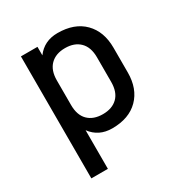

<svg xmlns="http://www.w3.org/2000/svg" viewBox="-172 -688 944 995"><g transform="rotate(-30 300.0 -190.0)"><path d="M88 -550H187V-499Q232 -560 312 -560Q413 -560 469.5 -503Q526 -446 526 -349V-201Q526 -104 469.5 -47Q413 10 312 10Q232 10 187 -51V180H88ZM307 -473Q251 -473 219 -441Q187 -409 187 -349V-202Q187 -141 219 -109.5Q251 -78 307 -78Q363 -78 395 -109.5Q427 -141 427 -202V-349Q427 -409 395 -441Q363 -473 307 -473Z"/></g></svg>

Font: Tiny Medium
Style: Regular
Weight: 500
Monospace: yes
Designer: Philipp Nurullin, Konstantin Bulenkov
Foundry: JetBrains
Version: Version 2.251; ttfautohint (v1.8.4.7-5d5b)